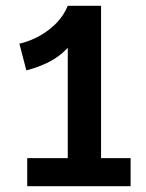

<svg xmlns="http://www.w3.org/2000/svg" viewBox="-20 -643 505 663"><path d="M71 -400 47 -492Q84 -501 116.5 -519Q149 -537 174.5 -563Q200 -589 214 -623H329V-97H431V0H74V-97H214V-478Q213 -477 211 -475Q186 -448 150 -429.5Q114 -411 71 -400Z"/></svg>

Font: BioRhyme ExtraBold SemiBold
Style: Regular
Weight: 600
Version: Version 1.600;gftools[0.9.33]